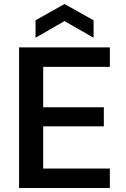

<svg xmlns="http://www.w3.org/2000/svg" viewBox="-20 -936 625 956"><path d="M75 0V-700H527V-603H195V-402H497V-307H195V-97H527V0ZM157 -748V-835L301 -916L446 -835V-748L301 -831Z"/></svg>

Font: DM Sans 9pt
Style: Semibold
Weight: 600
Designer: Colophon Foundry, Jonny Pinhorn
Foundry: Colophon Foundry
Version: Version 4.004;gftools[0.9.30]